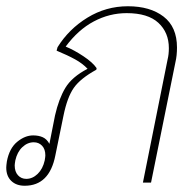

<svg xmlns="http://www.w3.org/2000/svg" viewBox="-37 -584 609 614"><path d="M-17 -48Q-17 -54 -15 -68Q-7 -110 18 -130.5Q43 -151 69 -151Q87 -151 100 -145Q113 -139 121 -124L139 -215Q151 -268 172 -303Q193 -338 243 -364Q227 -381 203.5 -394Q180 -407 144 -422L147 -433Q183 -491 242.5 -527.5Q302 -564 372 -564Q443 -564 486 -531Q529 -498 529 -432Q529 -406 524 -385L446 0H420L499 -394Q503 -410 503 -430Q503 -480 469.5 -511Q436 -542 368 -542Q313 -542 263 -515.5Q213 -489 173 -435Q200 -424 230 -404Q260 -384 272 -366L271 -361Q220 -333 199 -303Q178 -273 166 -214L140 -87Q121 10 42 10Q15 10 -1 -5.5Q-17 -21 -17 -48ZM106 -71Q108 -83 108 -87Q108 -107 97.5 -118Q87 -129 71 -129Q51 -129 34.5 -113.5Q18 -98 12 -71Q10 -59 10 -55Q10 -35 20.5 -23.5Q31 -12 47 -12Q67 -12 83.5 -28Q100 -44 106 -71Z"/></svg>

Font: Trirong Thin
Style: Italic
Weight: 250
Italic angle: -12°
Designer: Katatrad Team
Foundry: CadsonDemak
Version: Version 1.001